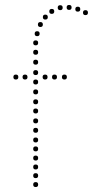

<svg xmlns="http://www.w3.org/2000/svg" viewBox="-20 -755 375 775"><path d="M124 -180Q114 -180 114 -190Q114 -200 124 -200Q134 -200 134 -190Q134 -180 124 -180ZM124 -144Q114 -144 114 -154Q114 -164 124 -164Q134 -164 134 -154Q134 -144 124 -144ZM124 -107Q114 -107 114 -117Q114 -127 124 -127Q134 -127 134 -117Q134 -107 124 -107ZM124 -71Q114 -71 114 -81Q114 -91 124 -91Q134 -91 134 -81Q134 -71 124 -71ZM124 0Q114 0 114 -10Q114 -20 124 -20Q134 -20 134 -10Q134 0 124 0ZM124 -494Q114 -494 114 -504Q114 -514 124 -514Q134 -514 134 -504Q134 -494 124 -494ZM124 -452Q114 -452 114 -462Q114 -472 124 -472Q134 -472 134 -462Q134 -452 124 -452ZM124 -414Q114 -414 114 -424Q114 -434 124 -434Q134 -434 134 -424Q134 -414 124 -414ZM124 -334Q114 -334 114 -344Q114 -354 124 -354Q134 -354 134 -344Q134 -334 124 -334ZM124 -297Q114 -297 114 -307Q114 -317 124 -317Q134 -317 134 -307Q134 -297 124 -297ZM124 -257Q114 -257 114 -267Q114 -277 124 -277Q134 -277 134 -267Q134 -257 124 -257ZM124 -219Q114 -219 114 -229Q114 -239 124 -239Q134 -239 134 -229Q134 -219 124 -219ZM130 -609Q120 -609 120 -619Q120 -629 130 -629Q140 -629 140 -619Q140 -609 130 -609ZM124 -572Q114 -572 114 -582Q114 -592 124 -592Q134 -592 134 -582Q134 -572 124 -572ZM124 -534Q114 -534 114 -544Q114 -554 124 -554Q134 -554 134 -544Q134 -534 124 -534ZM124 -374Q114 -374 114 -384Q114 -394 124 -394Q134 -394 134 -384Q134 -374 124 -374ZM81 -434Q71 -434 71 -444Q71 -454 81 -454Q91 -454 91 -444Q91 -434 81 -434ZM44 -434Q34 -434 34 -444Q34 -454 44 -454Q54 -454 54 -444Q54 -434 44 -434ZM162 -434Q152 -434 152 -444Q152 -454 162 -454Q172 -454 172 -444Q172 -434 162 -434ZM200 -434Q190 -434 190 -444Q190 -454 200 -454Q210 -454 210 -444Q210 -434 200 -434ZM240 -434Q230 -434 230 -444Q230 -454 240 -454Q250 -454 250 -444Q250 -434 240 -434ZM124 -36Q114 -36 114 -46Q114 -56 124 -56Q134 -56 134 -46Q134 -36 124 -36ZM143 -646Q133 -646 133 -656Q133 -666 143 -666Q153 -666 153 -656Q153 -646 143 -646ZM163 -676Q153 -676 153 -686Q153 -696 163 -696Q173 -696 173 -686Q173 -676 163 -676ZM189 -699Q179 -699 179 -709Q179 -719 189 -719Q199 -719 199 -709Q199 -699 189 -699ZM223 -714Q213 -714 213 -724Q213 -734 223 -734Q233 -734 233 -724Q233 -714 223 -714ZM259 -715Q249 -715 249 -725Q249 -735 259 -735Q269 -735 269 -725Q269 -715 259 -715ZM294 -708Q284 -708 284 -718Q284 -728 294 -728Q304 -728 304 -718Q304 -708 294 -708ZM325 -694Q315 -694 315 -704Q315 -714 325 -714Q335 -714 335 -704Q335 -694 325 -694Z"/></svg>

Font: Raleway Dots
Style: Regular
Weight: 400
Designer: Matt McInerney, Pablo Impallari, Rodrigo Fuenzalida, Brenda Gallo
Foundry: Matt McInerney, Pablo Impallari, Rodrigo Fuenzalida, Brenda Gallo
Version: Version 1.000